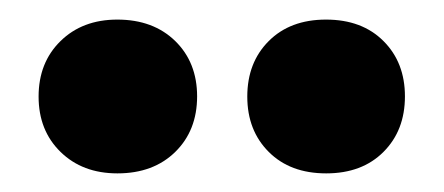

<svg xmlns="http://www.w3.org/2000/svg" viewBox="-20 -760 460 199"><path d="M101.7 -580.3Q65.5 -580.3 42.8 -602.5Q20 -624.7 20 -659.9Q20 -695.2 42.7 -717.4Q65.4 -739.7 101.6 -739.7Q138.8 -739.7 161.6 -717.5Q184.3 -695.3 184.3 -660.1Q184.3 -624.8 161.7 -602.6Q139 -580.3 101.7 -580.3ZM318.1 -580.3Q280.8 -580.3 258.6 -602.5Q236.3 -624.7 236.3 -659.9Q236.3 -695.2 258.5 -717.4Q280.7 -739.7 317.9 -739.7Q355.2 -739.7 377.4 -717.5Q399.7 -695.3 399.7 -660.1Q399.7 -624.8 377.5 -602.6Q355.3 -580.3 318.1 -580.3Z"/></svg>

Font: Golos Text
Style: Regular
Weight: 400
Designer: A.Korolkova, Vitaly Kuzmin
Foundry: ParaType Ltd
Version: Version 2.004